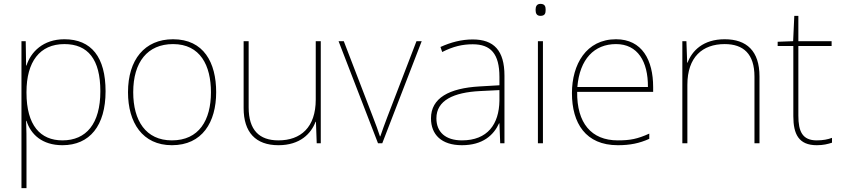

<svg xmlns="http://www.w3.org/2000/svg" viewBox="-20 -741 4351 993"><path d="M313 -538C203 -538 139 -472 117 -402H115L113 -528H91V232H117V15C117 -27 117 -71 115 -116H117C139 -46 198 10 303 10C444 10 526 -91 526 -269C526 -445 453 -538 313 -538ZM313 -513C435 -513 499 -434 499 -269C499 -101 426 -15 303 -15C189 -15 117 -92 117 -262V-265C117 -421 185 -513 313 -513Z M1098 -264C1098 -417 1034 -538 875 -538C728 -538 642 -432 642 -264C642 -107 717 10 869 10C1026 10 1098 -109 1098 -264ZM669 -264C669 -420 743 -513 875 -513C1016 -513 1071 -402 1071 -264C1071 -119 1009 -15 869 -15C734 -15 669 -117 669 -264Z M1639 -528H1613V-226C1613 -82 1535 -15 1420 -15C1321 -15 1266 -68 1266 -186V-528H1240V-182C1240 -57 1302 10 1420 10C1532 10 1589 -50 1612 -111H1614L1618 0H1639Z M1935 0H1957L2161 -528H2134L1984 -138C1967 -95 1959 -69 1947 -36H1945C1934 -69 1925 -95 1908 -138L1758 -528H1731Z M2425 -537C2366 -537 2311 -522 2258 -498L2267 -472C2324 -501 2372 -512 2425 -512C2518 -512 2563 -463 2563 -343V-300L2460 -294C2303 -285 2209 -234 2209 -129C2209 -45 2263 10 2369 10C2477 10 2533 -42 2561 -103H2563L2567 0H2589V-350C2589 -480 2534 -537 2425 -537ZM2462 -270 2563 -275V-220C2561 -99 2502 -15 2369 -15C2284 -15 2237 -58 2237 -129C2237 -222 2326 -263 2462 -270Z M2775 -721C2755 -721 2750 -706 2750 -690C2750 -673 2755 -659 2775 -659C2799 -659 2802 -673 2802 -690C2802 -706 2799 -721 2775 -721ZM2788 -528H2762V0H2788Z M3166 -538C3012 -538 2938 -408 2938 -259C2938 -104 3009 10 3175 10C3239 10 3287 0 3338 -23V-50C3276 -22 3239 -15 3175 -15C3038 -15 2963 -105 2965 -266H3358V-291C3358 -430 3301 -538 3166 -538ZM3166 -513C3278 -513 3332 -423 3331 -291H2966C2978 -436 3054 -513 3166 -513Z M3728 -538C3616 -538 3559 -478 3536 -417H3534L3530 -528H3509V0H3535V-302C3535 -446 3613 -513 3728 -513C3825 -513 3882 -462 3882 -345V0H3908V-346C3908 -477 3842 -538 3728 -538Z M4204 -15C4130 -15 4109 -61 4109 -143V-503H4281V-528H4109V-659H4088L4082 -528L4002 -525V-503H4083V-140C4083 -47 4111 10 4204 10C4239 10 4261 4 4283 -3V-28C4261 -20 4237 -15 4204 -15Z"/></svg>

Font: Noto Sans Georgian Thin
Style: Regular
Weight: 100
Designer: Monotype Design Team, Akaki Razmadze
Foundry: Google LLC
Version: Version 2.005